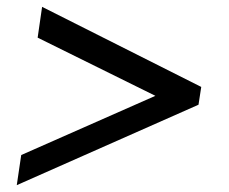

<svg xmlns="http://www.w3.org/2000/svg" viewBox="-20 -529 670 561"><path d="M42 -76 434 -249 90 -419 103 -509 568 -275 560 -223 29 12Z"/></svg>

Font: Rosario
Style: Bold Italic
Weight: 700
Italic angle: -8.05°
Designer: Hector Gatti
Foundry: Omnibus Type
Version: Version 1.101; ttfautohint (v1.8.1.43-b0c9)